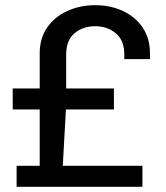

<svg xmlns="http://www.w3.org/2000/svg" viewBox="-20 -720 640 740"><path d="M44 0V-81H133V-298H29V-379H133V-514Q133 -572 161.5 -613.5Q190 -655 239 -677.5Q288 -700 347 -700Q406 -700 454 -677.5Q502 -655 530 -613.5Q558 -572 558 -514V-492H459V-510Q459 -565 426 -592Q393 -619 347 -619Q300 -619 267.5 -592Q235 -565 235 -510V-379H419V-298H234L222 -81H529V0Z"/></svg>

Font: Chivo Mono
Style: Regular
Weight: 400
Monospace: yes
Designer: Hector Gatti
Foundry: Omnibus-Type
Version: Version 1.008; ttfautohint (v1.8.4.7-5d5b)